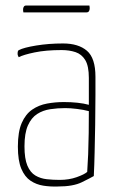

<svg xmlns="http://www.w3.org/2000/svg" viewBox="-20 -668 423 698"><path d="M190 10Q163 11 137.5 7Q112 3 91 -11Q70 -25 57.5 -54.5Q45 -84 45 -135Q45 -189 59 -221Q73 -253 97 -269.5Q121 -286 151 -291.5Q181 -297 212 -297Q238 -297 261.5 -294.5Q285 -292 303 -287Q303 -287 303 -305.5Q303 -324 303 -347.5Q303 -371 303 -385Q303 -428 290 -449.5Q277 -471 254.5 -478.5Q232 -486 204 -486Q147 -486 106 -477.5Q65 -469 48 -460Q46 -464 45 -466.5Q44 -469 44 -473Q44 -478 45 -481.5Q46 -485 49 -486Q66 -495 111.5 -502.5Q157 -510 209 -510Q265 -510 296 -483.5Q327 -457 327 -389V-323Q327 -266 326 -213.5Q325 -161 324 -114.5Q323 -68 321 -28Q309 -21 277.5 -5.5Q246 10 190 10ZM197 -14Q231 -14 259 -24Q287 -34 297 -43Q299 -70 300.5 -107Q302 -144 302.5 -185Q303 -226 303 -264Q284 -269 260 -272Q236 -275 217 -275Q189 -275 162.5 -271Q136 -267 115 -253.5Q94 -240 81.5 -212Q69 -184 69 -136Q69 -91 79.5 -66Q90 -41 108.5 -30Q127 -19 150 -16.5Q173 -14 197 -14ZM65 -623Q64 -627 64 -630Q64 -633 64 -636Q65 -642 67.5 -645Q70 -648 75 -648H305Q306 -644 306 -641Q306 -638 306 -635Q305 -629 302.5 -626Q300 -623 295 -623Z"/></svg>

Font: Yanone Kaffeesatz ExtraLight ExtraLight
Style: Regular
Weight: 250
Version: Version 2.003